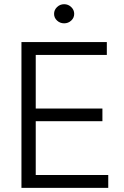

<svg xmlns="http://www.w3.org/2000/svg" viewBox="-20 -911 602 931"><path d="M84 -707H498V-644.5H153.3V-384.8H476.6V-323.2H153.3V-62.5H504.9V0H84ZM242.2 -843.8Q242.2 -862.8 256.6 -876.7Q271 -890.6 291 -890.6Q311 -890.6 325.4 -876.7Q339.8 -862.8 339.8 -843.8Q339.8 -824.7 325.4 -811.3Q311 -797.9 291 -797.9Q271 -797.9 256.6 -811.3Q242.2 -824.7 242.2 -843.8Z"/></svg>

Font: Pretendard GOV Light
Style: Regular
Weight: 300
Designer: Base glyphs from Inter by Rasmus Andersson; Hangeul glyphs from Noto Sans CJK(Source Han Sans) by Jang Soo-young and Kan
Foundry: Kil Hyung-jin
Version: Version 1.309